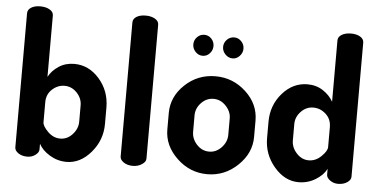

<svg xmlns="http://www.w3.org/2000/svg" viewBox="-51 -850 1887 957"><g transform="rotate(5 892.0 -371.5)"><path d="M180 -712V-405Q197 -437 230.5 -459Q264 -481 308 -481Q381 -481 433.5 -421Q486 -361 486 -278V-196Q486 -115 433 -53Q380 9 311 9Q266 9 227 -14.5Q188 -38 172 -70V-41Q172 -26 154.5 -13Q137 0 114 0Q87 0 69 -12.5Q51 -25 51 -41V-712Q51 -730 68.5 -741Q86 -752 114 -752Q142 -752 161 -741Q180 -730 180 -712ZM357 -196V-278Q357 -313 331 -340.5Q305 -368 269 -368Q235 -368 207.5 -343Q180 -318 180 -278V-178Q180 -159 207.5 -131.5Q235 -104 270 -104Q305 -104 331 -132.5Q357 -161 357 -196Z M642 -752Q669 -752 688 -741Q707 -730 707 -712V-41Q707 -26 687.5 -13Q668 0 642 0Q615 0 596.5 -12.5Q578 -25 578 -41V-712Q578 -730 595.5 -741Q613 -752 642 -752Z M905 -666.5Q920 -682 941 -682Q962 -682 976.5 -666.5Q991 -651 991 -630Q991 -609 976.5 -593Q962 -577 941 -577Q920 -577 905 -593Q890 -609 890 -630Q890 -651 905 -666.5ZM1091 -682Q1111 -682 1126 -666.5Q1141 -651 1141 -630Q1141 -609 1126 -593Q1111 -577 1091 -577Q1070 -577 1054.5 -593Q1039 -609 1039 -630Q1039 -651 1054 -666.5Q1069 -682 1091 -682ZM1015 -481Q1102 -481 1167 -421Q1232 -361 1232 -278V-196Q1232 -115 1167 -53Q1102 9 1015 9Q928 9 863 -53Q798 -115 798 -196V-278Q798 -360 862 -420.5Q926 -481 1015 -481ZM1103 -196V-278Q1103 -312 1076.5 -340Q1050 -368 1015 -368Q979 -368 953 -340.5Q927 -313 927 -278V-196Q927 -160 953 -132Q979 -104 1015 -104Q1050 -104 1076.5 -132Q1103 -160 1103 -196Z M1733 -712V-41Q1733 -25 1714.5 -12.5Q1696 0 1669 0Q1646 0 1628.5 -13Q1611 -26 1611 -41V-70Q1595 -38 1556.5 -14.5Q1518 9 1472 9Q1403 9 1350 -53Q1297 -115 1297 -196V-278Q1297 -361 1349.5 -421Q1402 -481 1475 -481Q1519 -481 1552.5 -459Q1586 -437 1604 -405V-712Q1604 -730 1622.5 -741Q1641 -752 1669 -752Q1697 -752 1715 -741Q1733 -730 1733 -712ZM1426 -278V-196Q1426 -161 1452 -132.5Q1478 -104 1513 -104Q1548 -104 1576 -131.5Q1604 -159 1604 -178V-278Q1604 -318 1576.5 -343Q1549 -368 1514 -368Q1478 -368 1452 -340.5Q1426 -313 1426 -278Z"/></g></svg>

Font: Dosis
Style: Bold
Weight: 700
Designer: Edgar Tolentino, Pablo Impallari, Igino Marini
Foundry: Edgar Tolentino, Pablo Impallari, Igino Marini
Version: Version 1.007